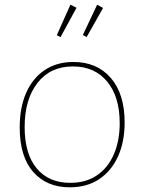

<svg xmlns="http://www.w3.org/2000/svg" viewBox="-20 -792 614 818"><path d="M293 -528Q393 -528 452 -460Q511 -392 511 -270Q511 -188 483 -126Q455 -64 403 -29Q351 6 277 6Q179 6 121.5 -59.5Q64 -125 64 -249Q64 -334 91.5 -396.5Q119 -459 170.5 -493.5Q222 -528 293 -528ZM291 -509Q194 -509 139.5 -438.5Q85 -368 85 -251Q85 -136 136.5 -74.5Q188 -13 279 -13Q346 -13 393 -45Q440 -77 465 -134.5Q490 -192 490 -267Q490 -380 436.5 -444.5Q383 -509 291 -509ZM349 -634 333 -643 394 -772 419 -758ZM238 -634 222 -642 280 -772 306 -759Z"/></svg>

Font: Bitter Thin Thin
Style: Regular
Weight: 250
Version: Version 2.002